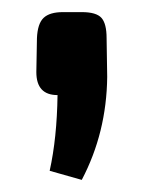

<svg xmlns="http://www.w3.org/2000/svg" viewBox="-20 -157 239 317"><path d="M84 -137H115Q139 -137 147.5 -127.5Q156 -118 156 -94L157 -30Q156 62 115 140L62 125Q74 71 75 0Q40 0 40 -38L41 -94Q42 -118 52 -127.5Q62 -137 84 -137Z"/></svg>

Font: Exo 2 Semi Bold Condensed
Style: Regular
Weight: 600
Width: 3
Designer: Natanael Gama
Version: Version 1.001;PS 001.001;hotconv 1.0.70;makeotf.lib2.5.58329